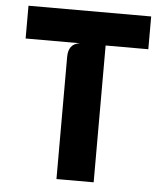

<svg xmlns="http://www.w3.org/2000/svg" viewBox="-52 -773 704 820"><g transform="rotate(5 300.0 -363.5)"><path d="M220.5 0V-524Q220.5 -551 232.2 -567Q244 -583 270 -586.5H37V-727H563V-586.5H380V0Z"/></g></svg>

Font: Spline Sans Mono
Style: Regular
Weight: 400
Monospace: yes
Designer: Eben Sorkin, Mirko Velimirovic
Foundry: Sorkin Type
Version: Version 1.004